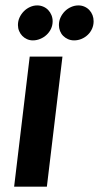

<svg xmlns="http://www.w3.org/2000/svg" viewBox="-20 -696 369 716"><path d="M212.9 -484.9 154.8 0H32.7L90.8 -484.9ZM176.3 -616.7Q176.3 -601.6 170.2 -588.6Q164.1 -575.7 153.8 -566.2Q143.6 -556.6 130.1 -551Q116.7 -545.4 102.5 -545.4Q90.8 -545.4 80.6 -550Q70.3 -554.7 63 -562.3Q55.7 -569.8 51.3 -580.3Q46.9 -590.8 46.9 -602.5Q46.9 -617.7 53 -630.9Q59.1 -644 69.1 -654.1Q79.1 -664.1 92 -669.9Q105 -675.8 118.7 -675.8Q130.9 -675.8 141.6 -671.1Q152.3 -666.5 159.9 -658.4Q167.5 -650.4 171.9 -639.6Q176.3 -628.9 176.3 -616.7ZM329.1 -616.7Q329.1 -601.6 323.2 -588.6Q317.4 -575.7 307.4 -566.2Q297.4 -556.6 284.2 -551Q271 -545.4 256.3 -545.4Q244.1 -545.4 233.6 -550Q223.1 -554.7 215.6 -562.3Q208 -569.8 203.9 -580.3Q199.7 -590.8 199.7 -602.5Q199.7 -617.7 205.8 -630.9Q211.9 -644 221.9 -654.1Q231.9 -664.1 245.1 -669.9Q258.3 -675.8 272.5 -675.8Q284.7 -675.8 295.2 -671.1Q305.7 -666.5 313.2 -658.4Q320.8 -650.4 325 -639.6Q329.1 -628.9 329.1 -616.7Z"/></svg>

Font: Carlito
Style: Bold Italic
Weight: 700
Italic angle: -7°
Designer: Lukasz Dziedzic
Foundry: tyPoland Lukasz Dziedzic
Version: Version 1.104